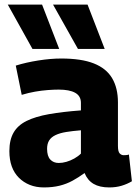

<svg xmlns="http://www.w3.org/2000/svg" viewBox="-20 -810 599 840"><path d="M21 -149Q21 -198 39.5 -230Q58 -262 96.5 -281Q135 -300 194 -310.5Q253 -321 334 -327V-360Q334 -390 309 -404Q284 -418 237 -418Q216 -418 189 -416Q162 -414 133.5 -409Q105 -404 75 -395L49 -523Q94 -537 148 -545.5Q202 -554 248 -554Q336 -554 390.5 -532.5Q445 -511 470.5 -468Q496 -425 496 -362V-172Q496 -147 503.5 -139Q511 -131 521 -131Q526 -131 532.5 -131.5Q539 -132 544 -134L557 -17Q537 -5 512.5 2.5Q488 10 458 10Q416 10 389.5 -5.5Q363 -21 350 -53Q324 -34 297.5 -19.5Q271 -5 240.5 2.5Q210 10 172 10Q138 10 110.5 -1Q83 -12 62.5 -32.5Q42 -53 31.5 -82Q21 -111 21 -149ZM186 -159Q186 -127 200 -112Q214 -97 237 -97Q253 -97 270.5 -102Q288 -107 305 -116.5Q322 -126 334 -138V-240Q297 -237 269.5 -232.5Q242 -228 223 -219Q204 -210 195 -195.5Q186 -181 186 -159ZM122 -596 14 -790H164L239 -596ZM321 -596 212 -790H363L438 -596Z"/></svg>

Font: Georama ExtraCondensed Thin
Style: Bold
Weight: 700
Version: Version 1.001